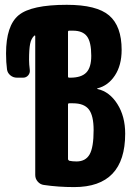

<svg xmlns="http://www.w3.org/2000/svg" viewBox="-20 -760 540 790"><path d="M294.9 -95.7Q332 -95.7 348.6 -124.5Q365.2 -153.3 365.2 -224.6Q365.2 -284.2 345.7 -309.6Q326.2 -335 280.3 -335H264.6Q259.8 -335 259.8 -330.1V-106.4Q259.8 -101.6 264.6 -98.6Q278.3 -95.7 294.9 -95.7ZM259.8 -628.9V-445.3Q259.8 -440.4 264.6 -440.4H269.5Q314.5 -440.4 335 -461.4Q355.5 -482.4 355.5 -530.3Q355.5 -586.9 337.9 -610.4Q320.3 -633.8 280.3 -633.8H264.6Q259.8 -633.8 259.8 -628.9ZM381.8 -393.6Q430.7 -382.8 462.9 -332Q495.1 -281.2 495.1 -210Q495.1 9.8 285.2 9.8Q219.7 9.8 160.2 1Q145.5 -1 135.3 -12.7Q125 -24.4 125 -40V-611.3Q125 -615.2 121.1 -613.3Q108.4 -601.6 104 -579.6Q99.6 -557.6 99.6 -514.6Q99.6 -495.1 102.5 -473.6Q104.5 -460 96.2 -450.2Q87.9 -440.4 75.2 -440.4H49.8Q34.2 -440.4 22.5 -450.2Q10.7 -460 8.8 -474.6Q4.9 -502.9 4.9 -540Q4.9 -654.3 56.6 -697.3Q108.4 -740.2 254.9 -740.2Q377.9 -740.2 429.2 -696.3Q480.5 -652.3 480.5 -554.7Q480.5 -491.2 452.6 -449.2Q424.8 -407.2 380.9 -396.5Q379.9 -396.5 379.9 -395Q379.9 -393.6 381.8 -393.6Z"/></svg>

Font: Rounded-L Mgen+ 1mn bold
Style: Bold
Weight: 700
Designer: [Source Han Sans]
Ryoko NISHIZUKA  (kana & ideographs); Paul D. Hunt (Latin, Greek & Cyrillic); Wenlong ZHANG  (bopomofo
Version: Version 1.059.20150602